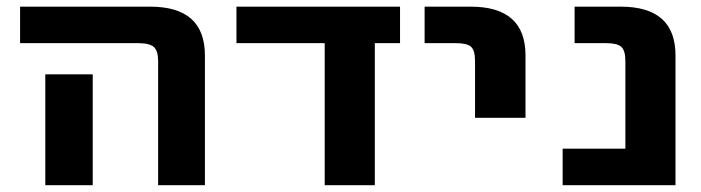

<svg xmlns="http://www.w3.org/2000/svg" viewBox="-20 -543 2064 565"><path d="M39.1 -416V-523.4H421.9Q583 -523.4 583 -379.9V2H445.3V-363.3Q445.3 -393.6 432.6 -404.8Q419.9 -416 386.7 -416ZM252.9 -324.2V-132.8V2H113.3V-132.8V-324.2Z M1083 2H935.5V-416H675.8V-523.4H1157.2V-416H1083Z M1229.5 -416V-523.4H1365.2Q1526.4 -523.4 1526.4 -379.9V-196.3H1377.9V-363.3Q1377.9 -394.5 1366.2 -405.3Q1354.5 -416 1321.3 -416Z M1635.7 2V-105.5H1820.3V-363.3Q1820.3 -394.5 1808.1 -405.3Q1795.9 -416 1763.7 -416H1670.9V-523.4H1806.6Q1967.8 -523.4 1967.8 -379.9V2Z"/></svg>

Font: Nasu
Style: Bold
Weight: 700
Designer: Ryoko NISHIZUKA (kana &amp; ideographs); Paul D. Hunt (Latin, Greek &amp; Cyrillic); Wenlong ZHANG (bopomofo); Sandoll C
Version: Version 2014.1215